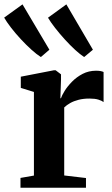

<svg xmlns="http://www.w3.org/2000/svg" viewBox="-70 -880 527 900"><path d="M26 0V-46L89 -57V-449L27.5 -468V-520.5L182 -550.5H191L216 -531.5V-507.5L213 -419L216 -420Q220 -432.5 233 -453.8Q246 -475 267.5 -497Q289 -519 317.5 -533.8Q346 -548.5 380.5 -548.5Q393 -548.5 401.8 -546.8Q410.5 -545 415.5 -542.5V-401.5Q407.5 -408 391.2 -413Q375 -418 349 -418Q321 -418 298.5 -412.2Q276 -406.5 259.2 -397Q242.5 -387.5 231 -376.5V-57.5L333 -45.5V0ZM121 -613Q103 -624 78 -646.5Q53 -669 27.5 -696.5Q2 -724 -18.8 -751Q-39.5 -778 -50.5 -797.5L35.5 -859.5L161.5 -647L122 -613ZM324 -613Q306.5 -624 282.5 -646Q258.5 -668 233.8 -695.2Q209 -722.5 188 -749.5Q167 -776.5 155 -797L241 -859.5L365.5 -647L325 -613Z"/></svg>

Font: Merriweather 60pt
Style: Bold
Weight: 700
Version: Version 2.100